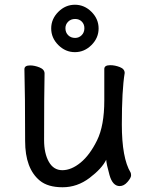

<svg xmlns="http://www.w3.org/2000/svg" viewBox="-20 -766 630 810"><path d="M485 19Q455 19 442 -27.5Q429 -74 428 -92Q410 -55 358 -15.5Q306 24 244 24Q182 24 148 -4Q86 -55 86 -171Q86 -368 83 -474Q83 -490 107 -490Q126 -490 147 -481.5Q168 -473 168 -456Q166 -368 166 -175Q166 -119 186 -83.5Q206 -48 243 -48Q281 -48 320 -80Q359 -112 389.5 -174Q420 -236 420 -342V-475Q420 -491 445 -491Q465 -491 485.5 -483Q506 -475 506 -458Q494 -385 494 -241Q494 -99 531 -38Q533 -34 533 -26Q533 -16 518 1.5Q503 19 485 19ZM296 -546Q256 -546 226 -576Q196 -606 196 -646Q196 -686 226 -716Q256 -746 296 -746Q336 -746 366 -716Q396 -686 396 -646Q396 -606 366 -576Q336 -546 296 -546ZM297 -606Q313 -606 324.5 -617.5Q336 -629 336 -647Q336 -664 325 -675Q314 -686 297 -686Q279 -686 267.5 -674.5Q256 -663 256 -647Q256 -629 267.5 -617.5Q279 -606 297 -606Z"/></svg>

Font: LXGW WenKai TC
Style: Bold
Weight: 700
Designer: LXGW / Fontworks Inc.
Foundry: LXGW / Fontworks Inc.
Version: Version 1.330;April 28, 2024